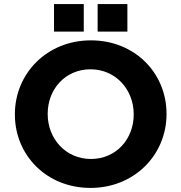

<svg xmlns="http://www.w3.org/2000/svg" viewBox="-20 -910 890 942"><path d="M424 12C640 12 797 -151 797 -350V-352C797 -551 642 -712 426 -712C210 -712 53 -549 53 -350V-348C53 -149 208 12 424 12ZM426 -130C302 -130 214 -230 214 -350V-352C214 -472 300 -570 424 -570C548 -570 636 -470 636 -350V-348C636 -228 550 -130 426 -130ZM459 -890V-755H605V-890ZM245 -890V-755H391V-890Z"/></svg>

Font: Mission
Style: Bold
Weight: 700
Version: Version 1.000;FEAKit 1.0